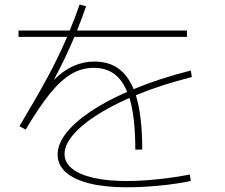

<svg xmlns="http://www.w3.org/2000/svg" viewBox="-20 -795 978 835"><path d="M543 -369.1Q456.5 -331.1 393.1 -289.3Q329.6 -247.6 295.2 -205.3Q260.7 -163.1 260.7 -125Q260.7 -88.9 292.5 -62.5Q324.2 -36.1 385 -22Q445.8 -7.8 530.3 -7.8Q593.3 -7.8 665.8 -15.4Q738.3 -22.9 805.7 -36.1L809.6 -7.8Q746.1 5.4 671.4 12.5Q596.7 19.5 530.3 19.5Q436.5 19.5 369.1 2.7Q301.8 -14.2 266.1 -46.1Q230.5 -78.1 230.5 -123Q230.5 -168 267.1 -215.3Q303.7 -262.7 371.6 -308.6Q439.5 -354.5 533.2 -395.5Q511.2 -448.7 475.3 -474.4Q439.5 -500 387.7 -500Q336.4 -500 291.3 -473.9Q246.1 -447.8 198.5 -389.6Q150.9 -331.5 91.8 -231.4L64.5 -246.1Q139.2 -371.1 186.8 -459Q234.4 -546.9 272 -634.8H60.5V-662.1H283.2Q306.2 -717.3 326.2 -775.4L354.5 -767.6Q335.4 -712.9 314.9 -662.1H793V-634.8H303.7Q265.6 -543.9 213.9 -447.3Q256.3 -488.8 299.6 -508.1Q342.8 -527.3 390.6 -527.3Q451.7 -527.3 493.9 -497.8Q536.1 -468.3 561 -407.2Q671.9 -453.6 809.6 -488.3L814.5 -460Q681.6 -426.8 570.8 -380.9Q598.6 -291.5 598.6 -144.5H568.4Q568.4 -286.6 543 -369.1Z"/></svg>

Font: Pretendard JP Thin
Style: Regular
Weight: 100
Designer: Base glyphs from Inter by Rasmus Andersson; Hangeul glyphs from Noto Sans CJK(Source Han Sans) by Jang Soo-young and Kan
Foundry: Kil Hyung-jin
Version: Version 1.309